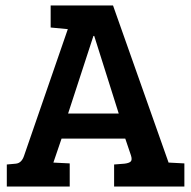

<svg xmlns="http://www.w3.org/2000/svg" viewBox="-20 -685 702 705"><path d="M68 -112 229 -578 166 -584V-665H395L599 -88H600L657 -85V0H399V-81L437 -84Q454 -86 460 -92Q466 -98 461 -114L440 -176H206L176 -88L236 -85V0H5V-81L38 -84Q59 -86 68 -112ZM323 -553 230 -268H416L326 -553Z"/></svg>

Font: Bree Serif
Style: Regular
Weight: 400
Designer: Veronika Burian, Jos Scaglione
Foundry: TypeTogether
Version: Version 1.002